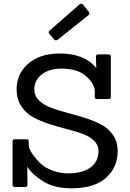

<svg xmlns="http://www.w3.org/2000/svg" viewBox="-20 -1014 706 1041"><path d="M411 -990Q415 -994 420 -994Q425 -994 430 -989L461 -951Q469 -941 460 -932L292 -798Q280 -791 273 -801L248 -830Q239 -841 250 -849ZM117 0H61Q48 0 48 -12V-246Q48 -259 61 -259H124Q136 -259 136 -246V-225Q136 -206 159 -174.5Q182 -143 205 -123Q228 -103 266.5 -88.5Q305 -74 350 -74Q427 -74 470.5 -106Q514 -138 514 -195Q514 -228 489.5 -251.5Q465 -275 426 -289Q387 -303 339.5 -315Q292 -327 244.5 -342.5Q197 -358 158 -379.5Q119 -401 94.5 -439.5Q70 -478 70 -530Q70 -614 133.5 -669Q197 -724 304 -724Q439 -724 502 -645L500 -707Q500 -719 513 -719H569Q581 -719 581 -707V-489Q581 -477 569 -477H506Q494 -477 494 -489V-517Q494 -558 448 -600Q402 -642 313 -642Q247 -642 206.5 -610.5Q166 -579 166 -530Q166 -495 191 -470Q216 -445 256 -430Q296 -415 344 -402.5Q392 -390 440 -375Q488 -360 528 -339Q568 -318 593 -281.5Q618 -245 618 -195Q618 -107 555 -50Q492 7 367 7Q275 7 215 -30Q155 -67 128 -110L129 -12Q129 0 117 0Z"/></svg>

Font: Sanchez
Style: Regular
Weight: 400
Designer: Daniel Hernández
Foundry: LatinoType
Version: Version 1.001